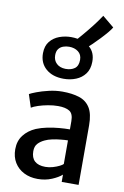

<svg xmlns="http://www.w3.org/2000/svg" viewBox="-114 -1147 786 1219"><g transform="rotate(10 279.5 -538.0)"><path d="M481.5 0H372.5V-47Q350.5 -27 309 -9.5Q267.5 8 218 8Q168 8 129.2 -11.8Q90.5 -31.5 68.2 -67.8Q46 -104 46 -153.5Q46 -207 74.8 -244.2Q103.5 -281.5 152 -302.5Q184 -315.5 221.5 -323.2Q259 -331 296.5 -334.2Q334 -337.5 366 -337.5V-390Q366 -439 340.2 -454.8Q314.5 -470.5 267 -470.5Q235.5 -470.5 202 -464.2Q168.5 -458 140.5 -448.8Q112.5 -439.5 97.5 -430L70.5 -513Q82 -520 114.8 -532.5Q147.5 -545 191.2 -555.2Q235 -565.5 278 -565.5Q340.5 -565.5 386.2 -551Q432 -536.5 456.8 -497.2Q481.5 -458 481.5 -383.5ZM270.5 -647Q198.5 -647 155.8 -684.5Q113 -722 113.5 -785Q114 -832 137.5 -860.8Q161 -889.5 197.2 -902.8Q233.5 -916 272 -916Q295 -916 314.5 -912.5Q328 -927.5 341 -943Q370.5 -977.5 398.5 -1013.5Q426.5 -1049.5 449.5 -1084.5L524.5 -1022.5Q517 -1009 499 -987.5Q481 -966 458 -941.8Q435 -917.5 411 -894.5Q401.5 -886 393 -878Q432.5 -844.5 431.5 -784Q431 -737 408.5 -706.8Q386 -676.5 349.5 -661.8Q313 -647 270.5 -647ZM319 -263.5Q292 -261 265.5 -255.2Q239 -249.5 220.5 -240.5Q195 -229 178 -211Q161 -193 161 -161Q161 -119 184.2 -97.5Q207.5 -76 253.5 -76Q277 -76 301 -83Q325 -90 342.8 -99Q360.5 -108 366 -114.5V-266.5Q346.5 -266.5 319 -263.5ZM270.5 -711Q307 -710.5 330 -727.2Q353 -744 353 -783.5Q353 -817.5 329.2 -835.5Q305.5 -853.5 270.5 -853.5Q251 -853.5 233 -847.2Q215 -841 203.5 -826.2Q192 -811.5 192 -785Q192 -752.5 213.2 -732.2Q234.5 -712 270.5 -711Z"/></g></svg>

Font: Koeln Type Sans
Style: Regular
Weight: 400
Designer: Eben Sorkin
Foundry: Eben Sorkin
Version: Version 2.001